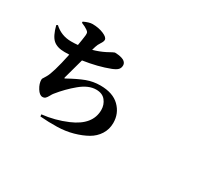

<svg xmlns="http://www.w3.org/2000/svg" viewBox="-143 -1151 1786 1553"><g transform="rotate(30 750.0 -375.0)"><path d="M254.9 -772.5V-783.2Q303.7 -806.6 334 -806.6Q392.6 -806.6 438.5 -787.1Q484.4 -767.6 484.4 -744.1Q484.4 -728.5 468.3 -704.6Q452.1 -680.7 445.3 -657.2Q436.5 -627.9 435.5 -624Q495.1 -640.6 544.9 -666Q601.6 -697.3 606.4 -697.3Q621.1 -697.3 637.2 -695.3Q653.3 -693.4 672.4 -688Q691.4 -682.6 703.6 -669.9Q715.8 -657.2 715.8 -639.6Q715.8 -616.2 701.7 -600.6Q687.5 -585 650.4 -570.3Q544.9 -529.3 407.2 -508.8Q395.5 -463.9 376.5 -396.5Q357.4 -329.1 355.5 -320.3Q354.5 -316.4 355 -314.5Q355.5 -312.5 357.4 -312.5Q359.4 -312.5 363.3 -314.5Q451.2 -363.3 511.7 -385.7Q572.3 -408.2 638.7 -408.2Q755.9 -408.2 817.9 -347.2Q879.9 -286.1 879.9 -197.3Q879.9 -137.7 849.6 -89.8Q819.3 -42 767.6 -12.7Q715.8 16.6 647.5 35.6Q579.1 54.7 501.5 56.6Q423.8 58.6 342.8 51.8L340.8 33.2Q460 20.5 571.3 -27.3Q743.2 -100.6 743.2 -239.3Q743.2 -288.1 713.9 -325.2Q684.6 -362.3 626 -362.3Q555.7 -362.3 480.5 -300.3Q405.3 -238.3 342.8 -160.2Q335.9 -152.3 325.2 -132.3Q314.5 -112.3 304.2 -102.5Q293.9 -92.8 277.3 -92.8Q250 -92.8 225.1 -132.8Q200.2 -172.9 200.2 -210Q200.2 -215.8 202.1 -220.2Q204.1 -224.6 210.9 -234.4Q217.8 -244.1 222.7 -253.9Q253.9 -302.7 294.9 -498Q280.3 -497.1 250 -497.1Q181.6 -497.1 144.5 -529.3Q107.4 -561.5 84 -652.3L95.7 -659.2Q162.1 -597.7 253.9 -597.7Q287.1 -597.7 316.4 -600.6Q326.2 -656.2 331.1 -697.3Q333 -716.8 329.6 -725.1Q326.2 -733.4 313.5 -742.2Q293.9 -756.8 254.9 -772.5Z"/></g></svg>

Font: Bpmf Zihi Serif Heavy
Style: Heavy
Weight: 900
Foundry: But Ko
Version: Version 1.320